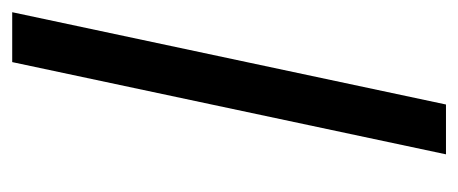

<svg xmlns="http://www.w3.org/2000/svg" viewBox="-239 -515 754 316"><g transform="rotate(-90 138.0 -357.0)"><path d="M42 0 193.8 -713.9H275.9L124 0Z"/></g></svg>

Font: OpenSans-Italic
Style: Italic
Weight: 400
Italic angle: -12°
Foundry: Ascender Corporation
Version: Version 1.10